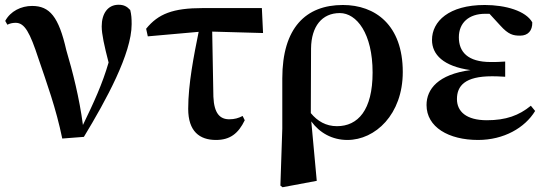

<svg xmlns="http://www.w3.org/2000/svg" viewBox="-20 -573 2305 808"><path d="M242 10 333 3C427 -152 534 -348 534 -471C534 -496 533 -511 528 -531C514 -546 501 -553 479 -553C433 -553 408 -515 408 -462C408 -429 419 -380 437 -310C411 -220 375 -142 329 -47C314 -161 286 -271 259 -362C227 -503 189 -548 115 -548C69 -548 24 -526 2 -485L11 -469C21 -474 32 -477 46 -477C84 -477 106 -436 142 -326C176 -226 216 -117 242 10Z M889 16C948 16 983 -11 1010 -67L1001 -85C984 -76 967 -71 945 -71C906 -71 881 -95 878 -166L873 -440L1087 -434L1082 -539H833C708 -539 646 -515 595 -452L602 -420L816 -439C796 -340 772 -220 772 -115C772 -20 820 16 889 16Z M1160 208 1169 215 1313 188 1290 -62C1325 -14 1378 16 1442 16C1559 16 1675 -91 1675 -270C1675 -468 1559 -552 1423 -552C1267 -552 1168 -456 1168 -243V-32ZM1288 -97 1289 -369C1290 -462 1335 -518 1410 -518C1481 -518 1548 -432 1548 -268C1548 -109 1486 -42 1398 -42C1352 -42 1316 -63 1288 -97Z M1992 16C2100 16 2189 -35 2232 -106L2214 -128C2164 -87 2109 -67 2029 -67C1942 -67 1903 -104 1903 -156C1903 -212 1937 -252 2050 -252C2062 -252 2075 -252 2106 -250V-314C2081 -312 2065 -312 2045 -312C1948 -312 1911 -355 1911 -416C1911 -477 1953 -515 2022 -515H2040L2085 -466C2120 -427 2140 -423 2169 -423C2202 -423 2221 -444 2220 -479C2193 -527 2108 -552 2020 -552C1869 -552 1798 -483 1798 -405C1798 -343 1846 -294 1960 -278C1824 -260 1775 -198 1775 -131C1775 -38 1868 16 1992 16Z"/></svg>

Font: Noto Serif KR
Style: Bold
Weight: 700
Designer: Ryoko NISHIZUKA 西塚涼子 (kana & ideographs); Frank Grießhammer (Latin, Greek & Cyrillic); Wenlong ZHANG 张文龙 (bopomofo); San
Foundry: Adobe
Version: Version 2.001;hotconv 1.1.0;makeotfexe 2.6.0